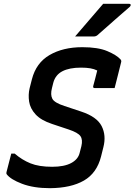

<svg xmlns="http://www.w3.org/2000/svg" viewBox="-20 -966 704 1005"><path d="M411 -719Q493 -719 541.5 -698.5Q590 -678 610 -656Q617 -649 614 -640Q607 -610 597.5 -574Q588 -538 580 -505H476Q465 -505 468 -516Q473 -534 478 -553.5Q483 -573 489 -597Q473 -605 452.5 -608.5Q432 -612 404 -612Q343 -612 306.5 -593Q270 -574 259 -533L252 -505Q243 -470 254 -449Q265 -428 318 -411L405 -382Q487 -355 512 -306Q537 -257 521 -195L509 -147Q487 -60 419.5 -21Q352 18 242 19Q156 19 95.5 -4Q35 -27 15 -54Q12 -58 14 -65Q22 -97 28.5 -121.5Q35 -146 39 -162H57Q95 -129 139.5 -111Q184 -93 253 -93Q316 -93 352.5 -112.5Q389 -132 397 -166L406 -201Q414 -235 401 -253.5Q388 -272 340 -288L253 -317Q195 -336 166.5 -367Q138 -398 132.5 -434Q127 -470 135 -504L147 -551Q169 -637 239.5 -678Q310 -719 411 -719ZM520 -946H657Q663 -946 664 -941Q665 -936 660 -931Q636 -910 617.5 -894Q599 -878 582 -863Q565 -848 543 -828.5Q521 -809 489 -781Q481 -775 470 -775H373Q411 -820 446 -860Q481 -900 520 -946Z"/></svg>

Font: Recursive Mn Lnr St SmB
Style: Italic
Weight: 600
Italic angle: -15°
Monospace: yes
Version: Version 1.079;hotconv 1.0.112;makeotfexe 2.5.65598; ttfautoh